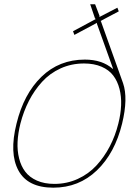

<svg xmlns="http://www.w3.org/2000/svg" viewBox="-20 -866 642 896"><path d="M532.2 -289.1Q543.5 -334 545.2 -374.8Q546.9 -415.5 537.6 -451.4Q528.3 -487.3 508.5 -513.4Q488.8 -539.6 453.9 -554.7Q418.9 -569.8 372.1 -569.8Q313.5 -569.8 262.9 -546.9Q212.4 -523.9 176.3 -484.1Q140.1 -444.3 115 -395.3Q89.8 -346.2 75.2 -289.1Q64 -244.1 62 -203.6Q60.1 -163.1 69.1 -127Q78.1 -90.8 97.9 -64.7Q117.7 -38.6 152.3 -23.2Q187 -7.8 233.9 -7.8Q292 -7.8 342.8 -31Q393.6 -54.2 430.2 -94Q466.8 -133.8 492.4 -183.1Q518.1 -232.4 532.2 -289.1ZM549.8 -289.1Q516.1 -151.4 432.1 -70.8Q348.1 9.8 229 9.8Q109.4 9.8 65.9 -70.6Q22.5 -150.9 57.1 -289.1Q90.8 -427.7 173.6 -507.8Q256.3 -587.9 376 -587.9Q456.5 -587.9 505.9 -544.9H507.8L432.1 -755.9L433.1 -759.8L327.1 -703.1L320.8 -720.2L428.2 -777.8L423.8 -778.8L400.9 -846.2H423.8L444.8 -791L442.9 -786.1L527.8 -830.1L534.2 -813L449.2 -768.1L451.2 -766.1L554.2 -478Q578.6 -407.7 549.8 -289.1Z"/></svg>

Font: Sinkin Sans 100 Thin Italic
Style: Regular
Weight: 100
Italic angle: -112°
Designer: Keith Bates
Foundry: K-Type
Version: Sinkin Sans (version 1.0)  by Keith Bates   •   © 2014   www